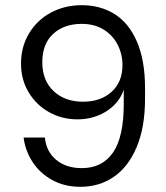

<svg xmlns="http://www.w3.org/2000/svg" viewBox="-20 -710 640 740"><path d="M539 -370V-330Q539 -219 506.5 -142.5Q474 -66 418 -28Q362 10 290 10Q228 10 180.5 -16.5Q133 -43 105 -86.5Q77 -130 71 -180H153Q158 -126 196.5 -94Q235 -62 295 -62Q374 -62 415.5 -122Q457 -182 457 -310V-410H464Q464 -366 440 -329.5Q416 -293 373 -271.5Q330 -250 278 -250Q219 -250 169.5 -277.5Q120 -305 90.5 -354Q61 -403 61 -465Q61 -529 91.5 -580.5Q122 -632 175.5 -661Q229 -690 295 -690Q367 -690 422 -655.5Q477 -621 508 -549Q539 -477 539 -370ZM143 -470Q143 -400 186.5 -359Q230 -318 300 -318Q368 -318 410 -356Q452 -394 452 -459Q452 -501 433.5 -537.5Q415 -574 379.5 -596Q344 -618 295 -618Q227 -618 185 -579.5Q143 -541 143 -470Z"/></svg>

Font: TASA Orbiter VF Text
Style: Regular
Weight: 400
Designer: Weizhong Zhang
Foundry: 本地遙控
Version: Version 1.001;Glyphs 3.2 (3192)